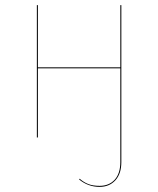

<svg xmlns="http://www.w3.org/2000/svg" viewBox="-20 -537 618 750"><path d="M454 -517V96Q454 142 430.5 167.5Q407 193 369 193Q324 193 289 164L291 161Q307 175 325 182Q343 189 369 189Q406 189 428 165Q450 141 450 96V-270H128V0H124V-517H128V-274H450V-517Z"/></svg>

Font: FiraGO Four
Style: Regular
Weight: 100
Designer: bBox Type
Foundry: bBox Type GmbH
Version: Version 1.001